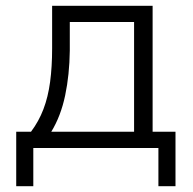

<svg xmlns="http://www.w3.org/2000/svg" viewBox="-20 -511 667 663"><path d="M36 132V-56H87Q114 -92 130 -134Q146 -176 153 -228Q160 -280 160 -344V-491H507V-56H586V132H527V0H95V132ZM157 -56H443V-435H221V-336Q220 -253 205 -181.5Q190 -110 157 -56Z"/></svg>

Font: Nunito Sans 9pt Light
Style: Regular
Weight: 300
Version: Version 3.101;gftools[0.9.27]